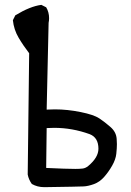

<svg xmlns="http://www.w3.org/2000/svg" viewBox="-20 -778 540 790"><path d="M168 -8H161Q134 -8 111 -21Q98 -39 94 -60L100 -559Q76 -590 56.5 -623Q37 -656 33 -695L43 -715Q104 -752 150 -758L170 -748Q182 -728 182 -703Q182 -694 180 -684L172 -327L206 -328Q257 -328 311.5 -317Q366 -306 388.5 -291Q411 -276 434.5 -255.5Q458 -235 460 -207L461 -185Q461 -168 458.5 -145Q456 -122 441.5 -96.5Q427 -71 408.5 -50Q390 -29 366.5 -20.5Q343 -12 324.5 -11Q306 -10 168 -8ZM290 -83Q308 -83 320 -84.5Q332 -86 343 -95Q385 -130 385 -166Q385 -212 349 -226Q277 -252 203 -252L172 -251L170 -87Q253 -83 290 -83Z"/></svg>

Font: Xiaolai SC
Style: Regular
Weight: 400
Designer: Nozomi Seto 瀬戸のぞみ
Version: Version 3.11;December 4, 2020;FontCreator 13.0.0.2613 64-bit